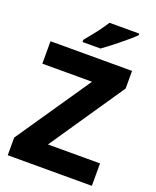

<svg xmlns="http://www.w3.org/2000/svg" viewBox="-168 -1030 913 1126"><g transform="rotate(20 288.5 -467.0)"><path d="M206 -774H318C361 -804 469 -890 502 -924V-934H316C296 -901 260 -852 206 -788ZM21 0H546V-140H221L537 -604V-714H28V-574H338L21 -110Z"/></g></svg>

Font: Kathrein 85 Heavy
Style: Regular
Weight: 900
Designer: Lazydogs Typefoundry, based on Open Sans by Ascender Corporation
Foundry: Lazydogs Typefoundry
Version: Version 1.003;PS 001.003;hotconv 1.0.88;makeotf.lib2.5.64775